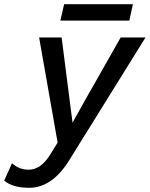

<svg xmlns="http://www.w3.org/2000/svg" viewBox="-117 -678 712 913"><path d="M515 -658 498 -580H170L188 -658ZM22 215Q-57 215 -97 181L-60 98Q-26 129 19 129Q75 129 118 63L157 0L69 -500H176L212 -219L228 -95L294 -213L457 -500H575L214 81Q132 215 22 215Z"/></svg>

Font: Elaine Sans Medium
Style: Italic
Weight: 500
Italic angle: -13°
Designer: Wei Huang
Foundry: Wei Huang
Version: Version 2.001;December 24, 2019;FontCreator 12.0.0.2547 64-b